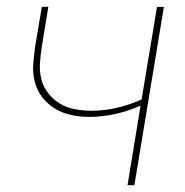

<svg xmlns="http://www.w3.org/2000/svg" viewBox="-20 -540 540 560"><path d="M352 0 390 -232Q354 -216 316 -207.5Q278 -199 241 -199Q214 -199 188 -204.5Q162 -210 140.5 -223Q119 -236 103.5 -256Q88 -276 81.5 -301Q75 -326 77 -353Q79 -380 83 -407L102 -520H121L102 -404Q98 -380 96.5 -355Q95 -330 101 -307.5Q107 -285 121.5 -267Q136 -249 155.5 -237.5Q175 -226 198.5 -221.5Q222 -217 247 -217Q283 -217 320.5 -225.5Q358 -234 393 -250L438 -520H458L372 0Z"/></svg>

Font: Iosevka SS04 Thin Oblique
Style: Regular
Weight: 100
Italic angle: -9°
Monospace: yes
Designer: Belleve Invis
Foundry: Belleve Invis
Version: Version 19.0.0; ttfautohint (v1.8.4)